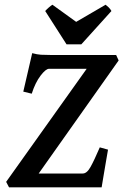

<svg xmlns="http://www.w3.org/2000/svg" viewBox="-20 -801 527 821"><path d="M487.3 -542.5 145.5 -59.1H334Q351.6 -59.1 367.2 -87.2Q382.8 -115.2 406.7 -170.9L441.9 -161.1Q438.5 -141.6 433.1 -110.1Q427.7 -78.6 422.6 -48.1Q417.5 -17.6 414.6 0H18.6L6.3 -23.4L350.6 -506.8H189.5Q175.8 -506.8 153.3 -477.3Q130.9 -447.8 115.7 -400.4L79.6 -409.2L117.7 -573.7Q139.2 -567.9 155.3 -566.9Q171.4 -565.9 196.3 -565.9H476.6ZM456.5 -753.9 327.6 -611.3H264.6L173.3 -753.9Q180.2 -761.7 188.7 -769Q197.3 -776.4 204.1 -780.8L305.7 -707.5L431.6 -780.8Q437 -776.9 444.6 -769.5Q452.1 -762.2 456.5 -753.9Z"/></svg>

Font: Dai Banna SIL SemiBold
Style: Italic
Weight: 600
Italic angle: -11°
Designer: Victor Gaultney
Foundry: SIL International
Version: Version 4.000